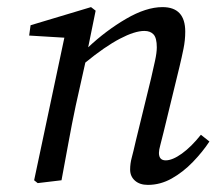

<svg xmlns="http://www.w3.org/2000/svg" viewBox="-20 -507 609 540"><path d="M153 0 86 8 76 0 161 -401 62 -407 66 -436 236 -487 249 -477 228 -374Q278 -421 334.5 -454Q391 -487 437 -487Q501 -487 501 -418Q501 -394 496 -369.5Q491 -345 485 -320L440 -135Q435 -114 431 -99.5Q427 -85 427 -77Q427 -56 446 -56Q465 -56 491.5 -75Q518 -94 545 -128L569 -109Q550 -80 522.5 -51.5Q495 -23 463 -5Q431 13 396 13Q373 13 359.5 1Q346 -11 346 -30Q346 -47 350.5 -63.5Q355 -80 362 -111L405 -287Q411 -313 416 -336Q421 -359 421 -374Q421 -400 412 -410Q403 -420 386 -420Q359 -420 317 -398Q275 -376 220 -331L193 -210Q182 -158 172.5 -105.5Q163 -53 153 0Z"/></svg>

Font: Source Serif Pro
Style: Italic
Weight: 400
Italic angle: -12°
Designer: Frank Grießhammer
Foundry: Adobe Systems Incorporated
Version: Version 3.001;hotconv 1.0.111;makeotfexe 2.5.65597